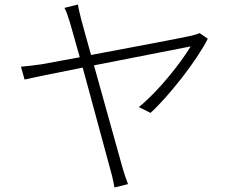

<svg xmlns="http://www.w3.org/2000/svg" viewBox="-20 -800 1040 852"><path d="M902 -628 866 -653C857 -649 843 -645 831 -642C798 -634 566 -590 384 -556L341 -711C334 -741 328 -762 326 -780L266 -765C274 -751 281 -730 291 -698L334 -546L166 -515C132 -510 106 -507 73 -504L89 -447C118 -454 224 -476 347 -500L472 -39C479 -16 484 12 488 32L548 17C540 -4 531 -31 525 -51L397 -510L826 -594C786 -526 681 -392 596 -325L648 -299C730 -374 854 -532 902 -628Z"/></svg>

Font: Noto Sans HK Light
Style: Regular
Weight: 300
Designer: Ryoko NISHIZUKA 西塚涼子 (kana, bopomofo & ideographs); Paul D. Hunt (Latin, Greek & Cyrillic); Sandoll Communications 산돌커뮤니
Foundry: Adobe
Version: Version 2.004;hotconv 1.0.118;makeotfexe 2.5.65603